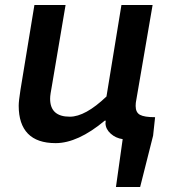

<svg xmlns="http://www.w3.org/2000/svg" viewBox="-20 -561 702 770"><path d="M403 -66Q404 -72 404 -77H400Q292 13 203 13Q129 13 92 -25Q55 -63 55 -137Q55 -156 62 -200L118 -541H243L188 -216Q185 -200 183 -187Q181 -174 181 -165Q181 -93 260 -93Q322 -93 407 -174L467 -541H592L525 -151Q525 -149 524.5 -146.5Q524 -144 524 -136Q524 -110 541.5 -100.5Q559 -91 602 -91L594 -17L542 189H445L472 -3Q444 -7 424 -25Q404 -43 403 -66Z"/></svg>

Font: Nebula Sans Semibold
Style: Regular
Weight: 600
Italic angle: -9°
Designer: Paul D. Hunt for Adobe (as Source Sans)
Foundry: Nebula Entertainment & Broadcasting LLC
Version: Version 1.010